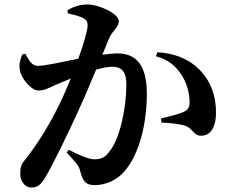

<svg xmlns="http://www.w3.org/2000/svg" viewBox="-20 -808 1040 863"><path d="M885 -198C929 -198 951 -241 951 -301C951 -379 926 -449 870 -501C820 -549 752 -570 687 -573L681 -555C735 -541 771 -511 797 -470C824 -427 832 -380 832 -351C833 -324 824 -313 801 -303C779 -294 745 -286 703 -275L706 -257C741 -256 793 -250 815 -242C848 -229 850 -197 885 -198ZM406 24C457 24 504 1 536 -34C609 -115 640 -259 640 -387C640 -520 588 -568 508 -568C489 -568 464 -565 440 -562L471 -637C485 -670 514 -685 514 -713C514 -748 421 -788 375 -788C333 -788 305 -774 284 -763V-748C312 -742 342 -735 358 -724C370 -718 374 -707 374 -694C374 -674 358 -616 332 -544C255 -529 184 -512 150 -512C124 -512 112 -534 94 -566L80 -563C72 -543 64 -521 69 -494C76 -453 122 -401 152 -401C179 -401 198 -412 231 -427L298 -455C282 -416 265 -376 246 -337C197 -237 143 -153 94 -92C75 -69 71 -57 71 -27C71 11 96 35 120 35C147 35 163 25 185 -13C221 -74 283 -203 329 -303C354 -357 385 -429 412 -495C440 -503 466 -508 484 -508C531 -508 548 -481 548 -427C548 -327 520 -185 472 -127C453 -102 437 -92 405 -92C378 -92 339 -109 289 -135L280 -122C328 -70 335 -61 340 -41C352 9 367 24 406 24Z"/></svg>

Font: Source Han Serif CN
Style: Bold
Weight: 700
Designer: Ryoko NISHIZUKA 西塚涼子 (kana & ideographs); Frank Grießhammer (Latin, Greek & Cyrillic); Wenlong ZHANG 张文龙 (bopomofo); San
Foundry: Adobe
Version: Version 2.003;hotconv 1.1.1;makeotfexe 2.6.0